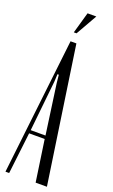

<svg xmlns="http://www.w3.org/2000/svg" viewBox="-165 -891 545 927"><g transform="rotate(20 107.5 -427.0)"><path d="M81 -699H111L214 0H156L125 -213H45L20 0H1ZM74 -488 47 -230H123L87 -488L83 -528H76ZM81 -745 112 -854H157L95 -745Z"/></g></svg>

Font: Moniqa Cond Heading
Style: Regular
Weight: 400
Width: 3
Designer: Rajesh Rajput
Foundry: Rajesh Rajput
Version: Version 1.000